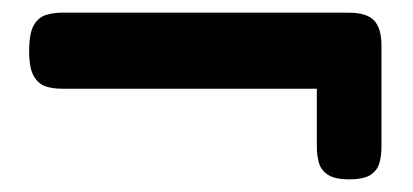

<svg xmlns="http://www.w3.org/2000/svg" viewBox="-20 -403 652 303"><path d="M531 -120Q508 -120 497 -127.5Q486 -135 483 -147Q480 -159 480 -171V-263H77Q64 -263 52.5 -266.5Q41 -270 33.5 -282.5Q26 -295 26 -322Q26 -351 33.5 -363.5Q41 -376 53 -379.5Q65 -383 77 -383H530Q559 -383 570.5 -370.5Q582 -358 582 -331V-171Q582 -158 579 -146.5Q576 -135 565.5 -127.5Q555 -120 531 -120Z"/></svg>

Font: Fredoka SemiExpanded Medium
Style: Regular
Weight: 500
Width: 6
Designer: Ben Nathan
Foundry: Milena B. Brandão, Ben Nathan
Version: Version 2.001